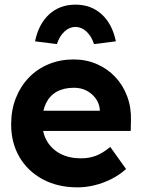

<svg xmlns="http://www.w3.org/2000/svg" viewBox="-20 -797 626 827"><path d="M28 -261Q28 -323 48 -374Q68 -425 104 -462.5Q140 -500 189.5 -520.5Q239 -541 297 -541Q351 -541 397 -521Q443 -501 476.5 -465.5Q510 -430 528 -381.5Q546 -333 544 -277L543 -233H118L95 -320H426L410 -302V-324Q408 -351 392.5 -372.5Q377 -394 353 -406.5Q329 -419 299 -419Q255 -419 224.5 -402Q194 -385 178 -352Q162 -319 162 -272Q162 -224 182.5 -189Q203 -154 240.5 -134.5Q278 -115 329 -115Q364 -115 393 -126Q422 -137 455 -164L523 -69Q494 -43 459 -25.5Q424 -8 387 1Q350 10 314 10Q228 10 163.5 -25Q99 -60 63.5 -121Q28 -182 28 -261ZM131 -619Q146 -693 191.5 -735Q237 -777 305 -777Q373 -777 418.5 -735Q464 -693 479 -619L385 -607Q374 -641 352.5 -661Q331 -681 305 -681Q279 -681 257.5 -661Q236 -641 225 -607Z"/></svg>

Font: Our Lexend SemiBold
Style: Regular
Weight: 600
Designer: Bonnie Shaver-Troup, Thomas Jockin
Foundry: Lexend
Version: Version 1.007